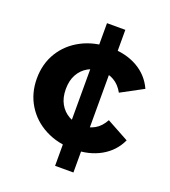

<svg xmlns="http://www.w3.org/2000/svg" viewBox="-141 -761 873 984"><g transform="rotate(20 295.5 -269.0)"><path d="M273 120V-658H373V120ZM332 8Q245 8 177 -27.5Q109 -63 70.5 -126Q32 -189 32 -269Q32 -350 70.5 -412.5Q109 -475 177 -510.5Q245 -546 332 -546Q417 -546 480 -510.5Q543 -475 573 -409L452 -344Q431 -382 399.5 -400Q368 -418 331 -418Q291 -418 259 -400Q227 -382 208.5 -349Q190 -316 190 -269Q190 -222 208.5 -189Q227 -156 259 -138Q291 -120 331 -120Q368 -120 399.5 -137.5Q431 -155 452 -194L573 -128Q543 -63 480 -27.5Q417 8 332 8Z"/></g></svg>

Font: MOST Montserrat
Style: Bold
Weight: 700
Designer: Julieta Ulanovsky
Foundry: Julieta Ulanovsky
Version: Version 8.000;March 11, 2024;FontCreator 15.0.0.2926 64-bit